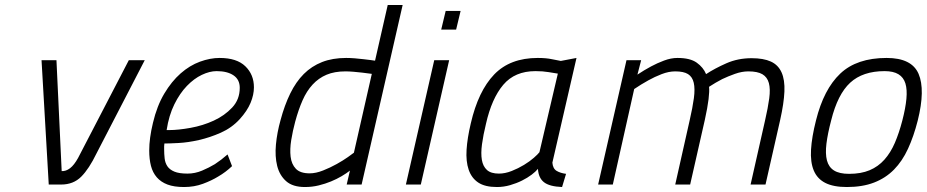

<svg xmlns="http://www.w3.org/2000/svg" viewBox="-20 -742 3726 772"><path d="M207 -500 228 -54Q245 -53 261.5 -65.5Q278 -78 294 -107L498 -500H562L368 -125Q338 -63 306.5 -31.5Q275 0 226 0H176L147 -500Z M734 -44Q764 -44 792.5 -56Q821 -68 844 -82Q870 -99 895 -121L913 -74Q888 -50 857 -32Q831 -16 796 -3Q761 10 720 10Q680 10 653.5 0Q627 -10 610.5 -29Q594 -48 587 -75Q580 -102 580 -137Q580 -186 595 -248Q611 -316 640.5 -365.5Q670 -415 706.5 -447Q743 -479 784 -494Q825 -509 863 -509Q932 -509 966.5 -475.5Q1001 -442 1001 -391Q1001 -361 987.5 -328.5Q974 -296 944 -263Q912 -228 868 -208.5Q824 -189 780 -179Q736 -169 698 -167Q660 -165 641 -165Q640 -159 640 -153.5Q640 -148 640 -142Q640 -123 642 -105Q644 -87 653 -73.5Q662 -60 681 -52Q700 -44 734 -44ZM660 -219Q697 -219 746.5 -228Q796 -237 839.5 -257Q883 -277 913.5 -309.5Q944 -342 944 -389Q944 -422 919 -439Q894 -456 851 -456Q823 -456 791.5 -441Q760 -426 731.5 -396.5Q703 -367 681 -322.5Q659 -278 650 -219Z M1372 -509Q1388 -509 1406.5 -507.5Q1425 -506 1441.5 -504Q1458 -502 1470.5 -500.5Q1483 -499 1488 -498L1539 -722H1599L1434 0H1374L1387 -56Q1373 -45 1353.5 -33.5Q1334 -22 1311 -12.5Q1288 -3 1261.5 3.5Q1235 10 1206 10Q1157 10 1130.5 -13.5Q1104 -37 1094.5 -75Q1085 -113 1089.5 -161Q1094 -209 1108 -259Q1124 -319 1147 -366Q1170 -413 1201.5 -444.5Q1233 -476 1275 -492.5Q1317 -509 1372 -509ZM1225 -45Q1250 -45 1279 -56.5Q1308 -68 1334 -82.5Q1360 -97 1379 -110.5Q1398 -124 1403 -128L1475 -445Q1455 -447 1436 -450Q1419 -452 1401 -453.5Q1383 -455 1369 -455Q1325 -455 1293 -441.5Q1261 -428 1237 -402Q1213 -376 1196.5 -338.5Q1180 -301 1167 -253Q1157 -216 1151 -179Q1145 -142 1148.5 -112Q1152 -82 1169.5 -63.5Q1187 -45 1225 -45Z M1726 -500H1786L1672 0H1612ZM1772 -698H1832L1814 -623H1754Z M2201 -88Q2203 -64 2218 -55Q2233 -46 2256 -43L2240 10Q2189 8 2167 -9.5Q2145 -27 2143 -63Q2134 -52 2117.5 -39.5Q2101 -27 2079 -16Q2057 -5 2031 2.5Q2005 10 1978 10Q1930 10 1903 -8Q1876 -26 1864.5 -59.5Q1853 -93 1856 -140Q1859 -187 1873 -246Q1903 -376 1967 -442.5Q2031 -509 2142 -509Q2176 -509 2199 -504Q2222 -499 2235 -497L2298 -509ZM1986 -44Q2011 -44 2037.5 -54.5Q2064 -65 2087 -79Q2110 -93 2126.5 -107.5Q2143 -122 2149 -130L2223 -446Q2209 -448 2186 -452Q2163 -456 2133 -456Q2050 -456 2003.5 -401Q1957 -346 1934 -244Q1923 -199 1918 -162Q1913 -125 1917.5 -99Q1922 -73 1938 -58.5Q1954 -44 1986 -44Z M2385 0 2499 -500H2558L2543 -442Q2570 -460 2598 -475Q2622 -488 2650 -498.5Q2678 -509 2704 -509Q2755 -509 2781.5 -490Q2808 -471 2819 -444Q2854 -467 2900.5 -487.5Q2947 -508 3002 -508Q3050 -508 3079.5 -494.5Q3109 -481 3122.5 -451Q3136 -421 3134 -374Q3132 -327 3117 -260L3058 0H2998L3056 -257Q3068 -309 3073 -346.5Q3078 -384 3071.5 -408Q3065 -432 3045.5 -443.5Q3026 -455 2989 -455Q2963 -455 2935 -445Q2907 -435 2884 -424Q2857 -410 2831 -393Q2833 -376 2829 -343Q2825 -310 2814 -260L2755 0H2695L2753 -258Q2765 -310 2770 -347.5Q2775 -385 2769.5 -409Q2764 -433 2746.5 -444Q2729 -455 2695 -455Q2669 -455 2640.5 -444Q2612 -433 2587 -419Q2558 -403 2530 -384L2444 0Z M3545 -509Q3646 -509 3673.5 -445Q3701 -381 3670 -257Q3654 -194 3631 -144Q3608 -94 3574.5 -60Q3541 -26 3494.5 -8Q3448 10 3385 10Q3331 10 3298.5 -6.5Q3266 -23 3252 -56.5Q3238 -90 3241 -140.5Q3244 -191 3261 -258Q3292 -383 3358.5 -446Q3425 -509 3545 -509ZM3394 -43Q3442 -43 3476.5 -57.5Q3511 -72 3536 -100Q3561 -128 3578 -167.5Q3595 -207 3608 -257Q3621 -307 3624.5 -344.5Q3628 -382 3620.5 -406.5Q3613 -431 3592.5 -443.5Q3572 -456 3537 -456Q3449 -456 3398.5 -409.5Q3348 -363 3322 -258Q3308 -205 3303 -164.5Q3298 -124 3305 -97Q3312 -70 3333.5 -56.5Q3355 -43 3394 -43Z"/></svg>

Font: Panefresco 250wt
Style: Italic
Weight: 300
Version: Version 1.000